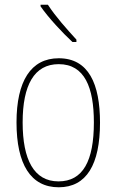

<svg xmlns="http://www.w3.org/2000/svg" viewBox="-20 -784 495 814"><path d="M183 -764H152V-757C186 -708 244 -646 287 -606H304V-616C264 -660 216 -713 183 -764ZM404 -264C404 -428 356 -537 229 -537C111 -537 50 -440 50 -265C50 -88 110 10 229 10C347 10 404 -87 404 -264ZM76 -265C76 -423 125 -512 229 -512C339 -512 378 -413 378 -265C378 -102 332 -15 228 -15C124 -15 76 -107 76 -265Z"/></svg>

Font: Noto Sans Sinhala Condensed Thin
Style: Regular
Weight: 100
Width: 3
Designer: Jelle Bosma - Monotype Design Team
Foundry: Monotype Imaging Inc.
Version: Version 2.006